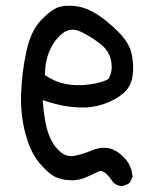

<svg xmlns="http://www.w3.org/2000/svg" viewBox="-20 -628 540 670"><path d="M403.3 21.5Q387.7 19.5 376 9.8Q343.8 -39.1 324.7 -29.8Q305.7 -20.5 280.3 -9.3Q254.9 2 225.1 1Q195.3 0 171.9 -11.2Q148.4 -22.5 117.2 -59.6Q85.9 -96.7 68.4 -163.1Q50.8 -229.5 53.7 -303.7Q56.6 -377.9 72.3 -449.7Q87.9 -521.5 125 -559.6Q162.1 -597.7 189.5 -604.5Q216.8 -611.3 251.5 -605.5Q286.1 -599.6 320.3 -577.1Q354.5 -554.7 392.6 -517.1Q430.7 -479.5 439.5 -439.5Q448.2 -399.4 442.4 -361.3Q436.5 -323.2 407.2 -299.8Q377.9 -276.4 337.9 -263.7Q297.9 -251 258.3 -252.9Q218.8 -254.9 188.5 -261.7Q158.2 -268.6 128.9 -278.3Q134.8 -204.1 147.5 -166Q160.2 -127.9 184.6 -103.5Q209 -79.1 237.8 -84Q266.6 -88.9 298.8 -102.5Q331.1 -116.2 358.9 -110.8Q386.7 -105.5 413.6 -77.6Q440.4 -49.8 442.4 -9.8L432.6 9.8Q418.9 19.5 403.3 21.5ZM358.4 -352.5Q374 -377.9 368.2 -413.1Q362.3 -448.2 334 -471.7Q305.7 -495.1 266.6 -515.1Q227.5 -535.2 197.8 -511.2Q168 -487.3 152.3 -449.2Q136.7 -411.1 136.7 -366.2Q169.9 -342.8 209 -335Q248 -327.1 293 -333.5Q337.9 -339.8 358.4 -352.5Z"/></svg>

Font: JasonHandwriting4
Style: Regular
Weight: 400
Version: Version 1.01.21